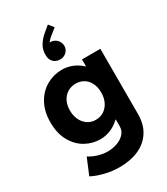

<svg xmlns="http://www.w3.org/2000/svg" viewBox="-250 -945 1101 1265"><g transform="rotate(-30 300.5 -312.5)"><path d="M68.4 165 119.1 43Q148.4 61.5 184.6 72.8Q220.7 84 256.8 84Q291.5 84 326.2 72.8Q360.8 61.5 384 37.6Q407.2 13.7 407.2 -21.5V-72.3H404.8Q374 -42.5 335.9 -26.1Q297.9 -9.8 254.9 -9.8Q196.3 -9.8 143.6 -39.1Q90.8 -68.4 57.6 -127.4Q24.4 -186.5 24.4 -270.5Q24.4 -354 57.9 -413.6Q91.3 -473.1 145.3 -503.4Q199.2 -533.7 259.8 -534.2Q303.7 -534.2 341.6 -518.6Q379.4 -502.9 409.2 -474.6H412.1V-526.4H551.8V-30.3Q551.8 47.9 516.8 102.5Q481.9 157.2 419.2 185.1Q356.4 212.9 274.4 212.9Q214.4 212.9 159.7 198.7Q105 184.6 68.4 165ZM413.1 -274.4Q413.1 -315.4 397.9 -345.9Q382.8 -376.5 356.4 -392.8Q330.1 -409.2 295.9 -409.2Q260.7 -409.2 233.4 -392.6Q206.1 -376 190.4 -345.5Q174.8 -314.9 174.8 -274.4Q174.8 -233.9 190.2 -202.4Q205.6 -170.9 232.2 -153.3Q258.8 -135.7 293 -135.7Q327.6 -135.7 354.7 -153.1Q381.8 -170.4 397.5 -202.1Q413.1 -233.9 413.1 -274.4ZM362.3 -799.8 315.4 -762.7Q308.6 -757.8 299.3 -748.5Q290 -739.3 282.7 -729.5H289.1Q304.7 -730 320.3 -721.7Q335.9 -713.4 345.9 -697.8Q356 -682.1 356.4 -662.1Q356 -643.6 346.7 -628.9Q337.4 -614.3 322.3 -606Q307.1 -597.7 290 -597.7Q258.3 -597.7 238.3 -616.9Q218.3 -636.2 218.8 -672.9Q218.3 -712.9 237.8 -743.9Q257.3 -774.9 282.2 -795.9L332 -837.9Z"/></g></svg>

Font: Reddit Sans Strawberry ExBold
Style: Regular
Weight: 800
Designer: Stephen Hutchings
Foundry: Reddit
Version: Version 1.013